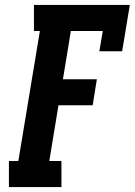

<svg xmlns="http://www.w3.org/2000/svg" viewBox="-20 -755 544 775"><path d="M16 0V-105H54L141 -630H117V-735H504L473 -548H381L395 -630H266L234 -435H371L354 -330H216L179 -105H228V0Z"/></svg>

Font: Iosevka Slab Extrabold Oblique
Style: Regular
Weight: 800
Italic angle: -9°
Monospace: yes
Designer: Belleve Invis
Foundry: Belleve Invis
Version: Version 11.1.1; ttfautohint (v1.8.3)